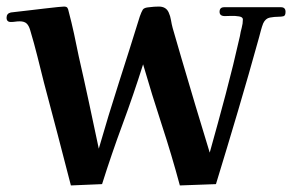

<svg xmlns="http://www.w3.org/2000/svg" viewBox="-21 -560 893 585"><path d="M849 -524Q849 -538 835 -538H662Q648 -538 648 -524Q648 -511 664 -511Q669 -511 682.5 -511.5Q696 -512 707.5 -510Q719 -508 719 -501Q719 -488 715.5 -475.5Q712 -463 710 -450Q690 -361 666.5 -272.5Q643 -184 618 -95Q596 -167 574.5 -238.5Q553 -310 532 -382Q525 -405 518.5 -428.5Q512 -452 505 -475Q502 -486 500 -498.5Q498 -511 493 -522Q485 -540 463 -540Q456 -540 448.5 -539.5Q441 -539 434 -538Q418 -537 414 -530.5Q410 -524 405 -510Q374 -410 341.5 -309Q309 -208 280 -107Q265 -178 250 -248Q235 -318 219 -388Q212 -423 204.5 -457.5Q197 -492 188 -526Q187 -532 184.5 -536Q182 -540 174 -540Q172 -540 155 -538.5Q138 -537 114.5 -534Q91 -531 68 -528.5Q45 -526 29 -524Q13 -522 12 -522Q-1 -519 -1 -506Q-1 -493 12 -493Q19 -493 25.5 -494Q32 -495 39 -495Q53 -495 60 -488.5Q67 -482 71 -468Q83 -428 93 -388Q103 -348 113 -308Q134 -229 154.5 -151Q175 -73 195 5L290 1Q319 -91 352.5 -181.5Q386 -272 415 -364Q442 -271 472 -179.5Q502 -88 527 5L637 1Q671 -110 704 -221.5Q737 -333 768 -445Q771 -456 774 -467.5Q777 -479 781 -489Q788 -504 801.5 -506.5Q815 -509 828 -509Q836 -509 842.5 -510.5Q849 -512 849 -524Z"/></svg>

Font: UoqMunThenKhung
Style: Regular
Weight: 400
Designer: Font-Kai, 金井和夫, 宇文滿月
Foundry: Kazuo Kanai, Moonlit Owen
Version: Version 1.197